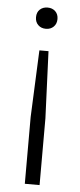

<svg xmlns="http://www.w3.org/2000/svg" viewBox="-53 -577 333 797"><g transform="rotate(5 113.0 -178.5)"><path d="M113 -547Q132.5 -547 145 -535Q157.5 -523 157.5 -503Q157.5 -483 145 -470.8Q132.5 -458.5 113 -458.5Q93 -458.5 80.5 -470.8Q68 -483 68 -503Q68 -523.5 80.5 -535.2Q93 -547 113 -547ZM94 -367H132L143.5 -88V190H82V-88Z"/></g></svg>

Font: Encode Sans SmCnd Lt
Style: Regular
Weight: 300
Width: 4
Designer: Multiple Designers
Foundry: Impallari Type
Version: Version 3.002; ttfautohint (v1.8.3) -l 8 -r 50 -G 200 -x 14 